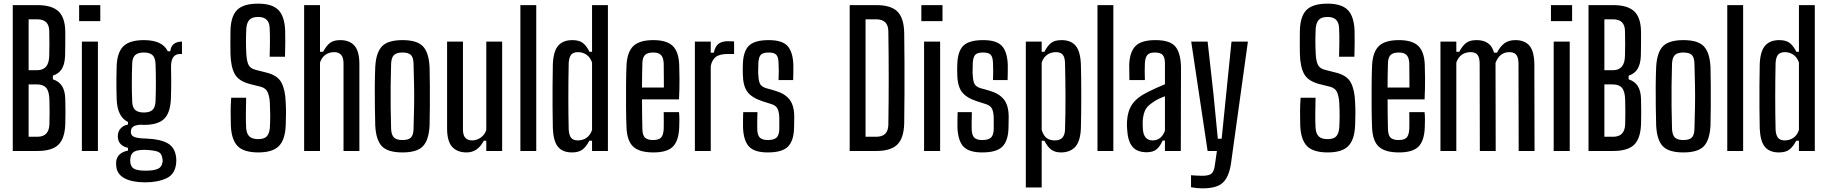

<svg xmlns="http://www.w3.org/2000/svg" viewBox="-20 -828 10023 1053"><path d="M50 0V-800H185Q264 -800 300.5 -766Q337 -732 338 -654Q338 -613 338 -582Q338 -551 337 -521Q335 -476 319 -450Q303 -424 270 -413V-393Q304 -382 320.5 -355.5Q337 -329 338 -284Q339 -246 339 -214.5Q339 -183 338 -146Q335 -68 300 -34Q265 0 185 0ZM137 -443H184Q249 -443 250 -523Q252 -591 250 -658Q249 -722 185 -722H137ZM137 -78H185Q249 -78 251 -147Q253 -213 251 -280Q250 -326 234 -345.5Q218 -365 183 -365H137Z M414 -712V-800H530V-712ZM429 0V-600H517V0Z M776 172Q706 172 664.5 150.5Q623 129 618 87Q616 73 617 60Q619 34 636.5 18.5Q654 3 682 -2V-17Q632 -29 627 -70Q625 -80 627 -91Q629 -111 644 -126Q659 -141 682 -145V-159Q624 -187 620 -281Q619 -318 618.5 -346Q618 -374 618.5 -402.5Q619 -431 620 -471Q624 -544 658.5 -576Q693 -608 769 -608Q871 -608 900 -547H914Q919 -599 978 -600V-532H968Q918 -532 918 -463Q919 -416 919 -385.5Q919 -355 918.5 -331Q918 -307 917 -281Q913 -207 879 -175Q845 -143 769 -143Q760 -143 755 -144Q723 -143 710.5 -133.5Q698 -124 698 -107V-102Q698 -84 717.5 -76.5Q737 -69 783 -68Q860 -65 900 -42Q940 -19 946 36Q947 42 947 50Q947 58 946 68Q940 128 892.5 150Q845 172 776 172ZM769 -211Q801 -211 816 -225Q831 -239 833 -271Q837 -369 833 -480Q831 -512 816 -526Q801 -540 769 -540Q737 -540 721.5 -526Q706 -512 705 -480Q701 -369 705 -271Q706 -239 721.5 -225Q737 -211 769 -211ZM779 108Q823 108 845.5 98Q868 88 871 62Q874 51 870 38Q866 11 844.5 3.5Q823 -4 779 -6Q737 -7 717.5 3Q698 13 695 40Q693 52 695 64Q698 89 717 98.5Q736 108 779 108Z M1397 8Q1317 8 1283 -27Q1249 -62 1246 -141Q1245 -182 1245 -216.5Q1245 -251 1248 -292H1330Q1329 -249 1328.5 -207Q1328 -165 1330 -127Q1332 -95 1347.5 -80Q1363 -65 1396 -65Q1429 -65 1443 -80Q1457 -95 1460 -127Q1462 -165 1462 -194Q1462 -223 1460 -265Q1458 -298 1448.5 -321Q1439 -344 1411 -352L1351 -367Q1289 -383 1267.5 -422Q1246 -461 1244 -532Q1243 -562 1243.5 -595Q1244 -628 1244 -660Q1246 -739 1280.5 -773.5Q1315 -808 1396 -808Q1472 -808 1506.5 -773.5Q1541 -739 1544 -659Q1545 -633 1544.5 -595Q1544 -557 1543 -517H1459Q1460 -556 1460.5 -595.5Q1461 -635 1459 -674Q1457 -735 1396 -735Q1363 -735 1348.5 -720Q1334 -705 1331 -674Q1329 -638 1329 -602.5Q1329 -567 1331 -532Q1333 -493 1343 -472.5Q1353 -452 1382 -445L1437 -431Q1502 -416 1523.5 -375Q1545 -334 1547 -265Q1549 -226 1548.5 -201Q1548 -176 1547 -141Q1544 -62 1509.5 -27Q1475 8 1397 8Z M1648 0V-800H1735V-544H1752Q1769 -576 1789 -592Q1809 -608 1846 -608Q1897 -608 1924 -577.5Q1951 -547 1951 -476V0H1864V-483Q1863 -542 1813 -542Q1786 -542 1765.5 -528Q1745 -514 1735 -485V0Z M2187 8Q2107 8 2074.5 -26Q2042 -60 2038 -140Q2037 -186 2036 -242.5Q2035 -299 2035.5 -356Q2036 -413 2038 -460Q2042 -539 2074.5 -573.5Q2107 -608 2187 -608Q2268 -608 2300 -573.5Q2332 -539 2336 -460Q2337 -414 2337.5 -357.5Q2338 -301 2337.5 -244Q2337 -187 2336 -140Q2332 -61 2300 -26.5Q2268 8 2187 8ZM2187 -60Q2220 -60 2233.5 -73.5Q2247 -87 2248 -120Q2250 -185 2251 -242.5Q2252 -300 2251 -357.5Q2250 -415 2248 -480Q2247 -513 2233.5 -526.5Q2220 -540 2187 -540Q2155 -540 2141 -526.5Q2127 -513 2125 -480Q2123 -415 2122.5 -357.5Q2122 -300 2122.5 -242.5Q2123 -185 2125 -120Q2127 -87 2141 -73.5Q2155 -60 2187 -60Z M2539 8Q2488 8 2460 -22.5Q2432 -53 2432 -124V-600H2519V-117Q2519 -58 2569 -58Q2594 -58 2616 -73Q2638 -88 2647 -115V-600H2734V0H2647V-56H2633Q2600 8 2539 8Z M2834 0V-800H2921V0Z M3227 -800H3314V0H3227V-56H3212Q3196 -25 3175.5 -8.5Q3155 8 3117 8Q3066 8 3040.5 -22.5Q3015 -53 3012 -124Q3011 -175 3010.5 -235.5Q3010 -296 3010.5 -358.5Q3011 -421 3012 -476Q3015 -547 3041.5 -577.5Q3068 -608 3119 -608Q3157 -608 3177 -592Q3197 -576 3213 -544H3227ZM3149 -58Q3176 -58 3196.5 -72Q3217 -86 3227 -115V-485Q3217 -514 3196.5 -528Q3176 -542 3150 -542Q3124 -542 3112.5 -528Q3101 -514 3099 -483Q3097 -389 3097 -293.5Q3097 -198 3099 -117Q3101 -86 3112.5 -72Q3124 -58 3149 -58Z M3620 -213H3704Q3706 -194 3706 -170.5Q3706 -147 3705 -128Q3702 -55 3670 -23.5Q3638 8 3564 8Q3487 8 3453 -23.5Q3419 -55 3416 -128Q3414 -174 3413.5 -236Q3413 -298 3413.5 -360.5Q3414 -423 3416 -471Q3420 -544 3454 -576Q3488 -608 3563 -608Q3636 -608 3669 -576.5Q3702 -545 3705 -474Q3706 -452 3706.5 -398.5Q3707 -345 3704 -283H3501Q3501 -244 3501.5 -204Q3502 -164 3503 -120Q3504 -86 3517.5 -73Q3531 -60 3562 -60Q3592 -60 3605 -73Q3618 -86 3620 -120Q3621 -154 3620 -213ZM3563 -540Q3531 -540 3517.5 -526.5Q3504 -513 3503 -482Q3502 -445 3501.5 -412.5Q3501 -380 3501 -348H3621Q3621 -394 3620.5 -430Q3620 -466 3620 -482Q3618 -513 3605 -526.5Q3592 -540 3563 -540Z M3791 0V-600H3878V-539H3895Q3902 -574 3921 -588Q3940 -602 3972 -602Q3994 -602 4006 -601V-532H3973Q3927 -532 3906 -516Q3885 -500 3878 -466V0Z M4191 8Q4118 8 4088 -24Q4058 -56 4055 -128Q4055 -147 4055 -170.5Q4055 -194 4056 -213H4134Q4133 -184 4133 -160.5Q4133 -137 4133 -120Q4134 -86 4147.5 -73Q4161 -60 4191 -60Q4224 -60 4238.5 -73Q4253 -86 4254 -120Q4254 -136 4254 -152Q4254 -168 4254 -182Q4253 -213 4245 -230.5Q4237 -248 4214 -256L4161 -273Q4105 -291 4080 -323Q4055 -355 4054 -421Q4053 -434 4053.5 -445.5Q4054 -457 4054 -470Q4055 -544 4086 -576Q4117 -608 4196 -608Q4269 -608 4298.5 -576.5Q4328 -545 4331 -474Q4331 -455 4331 -431Q4331 -407 4330 -389H4250Q4251 -411 4251 -438.5Q4251 -466 4250 -482Q4249 -515 4237.5 -527.5Q4226 -540 4196 -540Q4164 -540 4152.5 -527.5Q4141 -515 4139 -482Q4139 -466 4138.5 -454Q4138 -442 4138 -428Q4139 -395 4145.5 -374.5Q4152 -354 4180 -345L4229 -331Q4283 -316 4309.5 -283Q4336 -250 4336 -186Q4336 -172 4335.5 -156Q4335 -140 4335 -126Q4333 -55 4301 -23.5Q4269 8 4191 8Z M4640 0V-800H4786Q4866 -800 4901.5 -765Q4937 -730 4939 -649Q4940 -560 4940.5 -480Q4941 -400 4940.5 -320Q4940 -240 4939 -151Q4937 -71 4901.5 -35.5Q4866 0 4786 0ZM4727 -78H4786Q4850 -78 4852 -142Q4856 -400 4852 -658Q4850 -722 4786 -722H4727Z M5033 -712V-800H5149V-712ZM5048 0V-600H5136V0Z M5367 8Q5294 8 5264 -24Q5234 -56 5231 -128Q5231 -147 5231 -170.5Q5231 -194 5232 -213H5310Q5309 -184 5309 -160.5Q5309 -137 5309 -120Q5310 -86 5323.5 -73Q5337 -60 5367 -60Q5400 -60 5414.5 -73Q5429 -86 5430 -120Q5430 -136 5430 -152Q5430 -168 5430 -182Q5429 -213 5421 -230.5Q5413 -248 5390 -256L5337 -273Q5281 -291 5256 -323Q5231 -355 5230 -421Q5229 -434 5229.5 -445.5Q5230 -457 5230 -470Q5231 -544 5262 -576Q5293 -608 5372 -608Q5445 -608 5474.5 -576.5Q5504 -545 5507 -474Q5507 -455 5507 -431Q5507 -407 5506 -389H5426Q5427 -411 5427 -438.5Q5427 -466 5426 -482Q5425 -515 5413.5 -527.5Q5402 -540 5372 -540Q5340 -540 5328.5 -527.5Q5317 -515 5315 -482Q5315 -466 5314.5 -454Q5314 -442 5314 -428Q5315 -395 5321.5 -374.5Q5328 -354 5356 -345L5405 -331Q5459 -316 5485.5 -283Q5512 -250 5512 -186Q5512 -172 5511.5 -156Q5511 -140 5511 -126Q5509 -55 5477 -23.5Q5445 8 5367 8Z M5606 200V-600H5693V-544H5708Q5724 -576 5744 -592Q5764 -608 5802 -608Q5853 -608 5879 -577.5Q5905 -547 5908 -476Q5909 -445 5909.5 -400Q5910 -355 5910 -305Q5910 -255 5909.5 -207.5Q5909 -160 5908 -124Q5905 -53 5877 -22.5Q5849 8 5798 8Q5767 8 5746 -7Q5725 -22 5708 -56H5693V200ZM5766 -58Q5819 -58 5821 -117Q5824 -214 5823.5 -307Q5823 -400 5821 -483Q5820 -514 5808.5 -528Q5797 -542 5771 -542Q5744 -542 5723.5 -528Q5703 -514 5693 -485V-115Q5703 -84 5720 -71Q5737 -58 5766 -58Z M5999 0V-800H6086V0Z M6269 7Q6217 7 6191.5 -22.5Q6166 -52 6162 -114Q6161 -125 6160.5 -138Q6160 -151 6161 -163Q6164 -218 6189 -255.5Q6214 -293 6276 -324Q6298 -335 6321.5 -345.5Q6345 -356 6369 -366V-480Q6369 -511 6357.5 -525.5Q6346 -540 6314 -540Q6286 -540 6273.5 -527.5Q6261 -515 6259 -482Q6258 -467 6258 -438Q6258 -409 6259 -389H6174Q6174 -404 6173.5 -429.5Q6173 -455 6173 -474Q6176 -544 6208 -576Q6240 -608 6317 -608Q6396 -608 6425.5 -573.5Q6455 -539 6457 -461L6456 0H6369V-57H6356Q6343 -26 6323.5 -9.5Q6304 7 6269 7ZM6302 -58Q6349 -58 6369 -111V-300Q6352 -294 6334 -285.5Q6316 -277 6296 -262Q6268 -243 6258.5 -219Q6249 -195 6247 -163Q6247 -154 6247 -142.5Q6247 -131 6248 -120Q6252 -58 6302 -58Z M6603 0 6513 -600H6603L6635 -313L6659 -67H6680L6705 -313L6734 -600H6824L6731 70Q6720 142 6687 173.5Q6654 205 6575 205Q6544 205 6512 199V133Q6524 134 6541.5 135Q6559 136 6574 136Q6612 136 6625.5 123Q6639 110 6643 76L6654 0Z M7262 8Q7182 8 7148 -27Q7114 -62 7111 -141Q7110 -182 7110 -216.5Q7110 -251 7113 -292H7195Q7194 -249 7193.5 -207Q7193 -165 7195 -127Q7197 -95 7212.5 -80Q7228 -65 7261 -65Q7294 -65 7308 -80Q7322 -95 7325 -127Q7327 -165 7327 -194Q7327 -223 7325 -265Q7323 -298 7313.5 -321Q7304 -344 7276 -352L7216 -367Q7154 -383 7132.5 -422Q7111 -461 7109 -532Q7108 -562 7108.5 -595Q7109 -628 7109 -660Q7111 -739 7145.5 -773.5Q7180 -808 7261 -808Q7337 -808 7371.5 -773.5Q7406 -739 7409 -659Q7410 -633 7409.5 -595Q7409 -557 7408 -517H7324Q7325 -556 7325.5 -595.5Q7326 -635 7324 -674Q7322 -735 7261 -735Q7228 -735 7213.5 -720Q7199 -705 7196 -674Q7194 -638 7194 -602.5Q7194 -567 7196 -532Q7198 -493 7208 -472.5Q7218 -452 7247 -445L7302 -431Q7367 -416 7388.5 -375Q7410 -334 7412 -265Q7414 -226 7413.5 -201Q7413 -176 7412 -141Q7409 -62 7374.5 -27Q7340 8 7262 8Z M7709 -213H7793Q7795 -194 7795 -170.5Q7795 -147 7794 -128Q7791 -55 7759 -23.5Q7727 8 7653 8Q7576 8 7542 -23.5Q7508 -55 7505 -128Q7503 -174 7502.5 -236Q7502 -298 7502.5 -360.5Q7503 -423 7505 -471Q7509 -544 7543 -576Q7577 -608 7652 -608Q7725 -608 7758 -576.5Q7791 -545 7794 -474Q7795 -452 7795.5 -398.5Q7796 -345 7793 -283H7590Q7590 -244 7590.5 -204Q7591 -164 7592 -120Q7593 -86 7606.5 -73Q7620 -60 7651 -60Q7681 -60 7694 -73Q7707 -86 7709 -120Q7710 -154 7709 -213ZM7652 -540Q7620 -540 7606.5 -526.5Q7593 -513 7592 -482Q7591 -445 7590.5 -412.5Q7590 -380 7590 -348H7710Q7710 -394 7709.5 -430Q7709 -466 7709 -482Q7707 -513 7694 -526.5Q7681 -540 7652 -540Z M7880 0V-600H7967V-544H7983Q8000 -576 8020 -592Q8040 -608 8078 -608Q8116 -608 8140 -591.5Q8164 -575 8174 -539H8190Q8206 -571 8229.5 -589.5Q8253 -608 8291 -608Q8342 -608 8368 -577.5Q8394 -547 8395 -476L8396 0H8309L8308 -483Q8307 -514 8295.5 -528Q8284 -542 8258 -542Q8204 -542 8182 -483L8183 0H8096L8095 -483Q8094 -514 8082.5 -528Q8071 -542 8045 -542Q8018 -542 7997.5 -528Q7977 -514 7967 -485V0Z M8486 -712V-800H8602V-712ZM8501 0V-600H8589V0Z M8692 0V-800H8827Q8906 -800 8942.5 -766Q8979 -732 8980 -654Q8980 -613 8980 -582Q8980 -551 8979 -521Q8977 -476 8961 -450Q8945 -424 8912 -413V-393Q8946 -382 8962.5 -355.5Q8979 -329 8980 -284Q8981 -246 8981 -214.5Q8981 -183 8980 -146Q8977 -68 8942 -34Q8907 0 8827 0ZM8779 -443H8826Q8891 -443 8892 -523Q8894 -591 8892 -658Q8891 -722 8827 -722H8779ZM8779 -78H8827Q8891 -78 8893 -147Q8895 -213 8893 -280Q8892 -326 8876 -345.5Q8860 -365 8825 -365H8779Z M9212 8Q9132 8 9099.5 -26Q9067 -60 9063 -140Q9062 -186 9061 -242.5Q9060 -299 9060.5 -356Q9061 -413 9063 -460Q9067 -539 9099.5 -573.5Q9132 -608 9212 -608Q9293 -608 9325 -573.5Q9357 -539 9361 -460Q9362 -414 9362.5 -357.5Q9363 -301 9362.5 -244Q9362 -187 9361 -140Q9357 -61 9325 -26.5Q9293 8 9212 8ZM9212 -60Q9245 -60 9258.5 -73.5Q9272 -87 9273 -120Q9275 -185 9276 -242.5Q9277 -300 9276 -357.5Q9275 -415 9273 -480Q9272 -513 9258.5 -526.5Q9245 -540 9212 -540Q9180 -540 9166 -526.5Q9152 -513 9150 -480Q9148 -415 9147.5 -357.5Q9147 -300 9147.5 -242.5Q9148 -185 9150 -120Q9152 -87 9166 -73.5Q9180 -60 9212 -60Z M9453 0V-800H9540V0Z M9846 -800H9933V0H9846V-56H9831Q9815 -25 9794.5 -8.5Q9774 8 9736 8Q9685 8 9659.5 -22.5Q9634 -53 9631 -124Q9630 -175 9629.5 -235.5Q9629 -296 9629.5 -358.5Q9630 -421 9631 -476Q9634 -547 9660.5 -577.5Q9687 -608 9738 -608Q9776 -608 9796 -592Q9816 -576 9832 -544H9846ZM9768 -58Q9795 -58 9815.5 -72Q9836 -86 9846 -115V-485Q9836 -514 9815.5 -528Q9795 -542 9769 -542Q9743 -542 9731.5 -528Q9720 -514 9718 -483Q9716 -389 9716 -293.5Q9716 -198 9718 -117Q9720 -86 9731.5 -72Q9743 -58 9768 -58Z"/></svg>

Font: Big Shoulders Display SemiBold
Style: Regular
Weight: 600
Designer: Patric King
Foundry: XO Type Co
Version: Version 1.000; ttfautohint (v1.8.2)